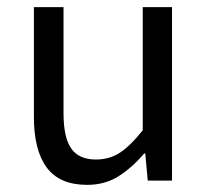

<svg xmlns="http://www.w3.org/2000/svg" viewBox="-20 -506 584 538"><path d="M224 12Q147 12 111 -36.5Q75 -85 75 -178V-486H158V-189Q158 -121 179.5 -90Q201 -59 249 -59Q287 -59 316.5 -78.5Q346 -98 380 -141V-486H462V0H394L387 -76H384Q350 -36 312 -12Q274 12 224 12Z"/></svg>

Font: .
Style: 
Weight: 400
Designer: Paul D. Hunt, Dalton Maag
Foundry: Dalton Maag Ltd
Version: Version 1.200